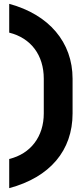

<svg xmlns="http://www.w3.org/2000/svg" viewBox="-20 -860 440 1000"><path d="M28 120C240 63 358 -76 358 -269V-450C358 -640 235 -784 28 -840V-690C141 -662 208 -573 208 -450V-269C208 -149 140 -59 28 -32Z"/></svg>

Font: Tekne LDO ExtraBold
Style: Regular
Weight: 800
Monospace: yes
Designer: Alessio Laiso, Mario Rullo, Paolo Rosset
Foundry: Alessio Laiso
Version: Version 1.000;hotconv 1.0.109;makeotfexe 2.5.65596